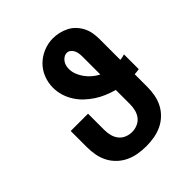

<svg xmlns="http://www.w3.org/2000/svg" viewBox="-206 -873 1012 1012"><g transform="rotate(-45 300.0 -367.5)"><path d="M300 8Q270 8 240.5 3Q211 -2 184 -14.5Q157 -27 135 -48Q113 -69 99.5 -95Q86 -121 80.5 -150.5Q75 -180 75 -210V-331H204V-210Q204 -189 209 -168.5Q214 -148 226.5 -131.5Q239 -115 259 -106.5Q279 -98 300 -98Q321 -98 341 -106.5Q361 -115 373.5 -131.5Q386 -148 391 -168.5Q396 -189 396 -210V-316Q367 -324 339.5 -335.5Q312 -347 287 -363.5Q262 -380 240.5 -400.5Q219 -421 203 -446.5Q187 -472 178.5 -500.5Q170 -529 170 -559Q170 -595 183.5 -629.5Q197 -664 223 -689.5Q249 -715 283.5 -729Q318 -743 354 -743Q377 -743 400 -737.5Q423 -732 443.5 -721.5Q464 -711 480 -694Q496 -677 506.5 -656.5Q517 -636 521 -613Q525 -590 525 -567V-411Q534 -412 542 -413.5Q550 -415 559 -418V-308Q550 -306 542 -305.5Q534 -305 525 -304V-210Q525 -180 519.5 -150.5Q514 -121 500.5 -95Q487 -69 465 -48Q443 -27 416 -14.5Q389 -2 359.5 3Q330 8 300 8ZM396 -431V-567Q396 -579 394 -590.5Q392 -602 387 -612Q382 -622 372.5 -629.5Q363 -637 352 -637Q340 -637 329.5 -630.5Q319 -624 312 -614Q305 -604 302 -592.5Q299 -581 299 -569Q299 -547 307.5 -526Q316 -505 329 -487.5Q342 -470 359 -455.5Q376 -441 396 -431Z"/></g></svg>

Font: Iosevka Curly Slab HvEx
Style: Regular
Weight: 900
Width: 7
Monospace: yes
Designer: Belleve Invis
Foundry: Belleve Invis
Version: Version 11.1.0; ttfautohint (v1.8.3)